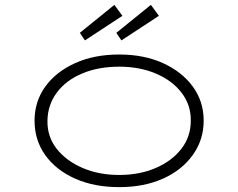

<svg xmlns="http://www.w3.org/2000/svg" viewBox="-20 -759 979 789"><path d="M470 10Q367 10 288.5 -25Q210 -60 166 -121.5Q122 -183 122 -263Q122 -342 166 -403Q210 -464 288.5 -499.5Q367 -535 470 -535Q572 -535 650 -499.5Q728 -464 772.5 -403Q817 -342 817 -263Q817 -185 772.5 -122.5Q728 -60 650 -25Q572 10 470 10ZM470 -40Q553 -40 619.5 -68.5Q686 -97 725 -147Q764 -197 764 -263Q765 -327 726.5 -377.5Q688 -428 621 -456.5Q554 -485 470 -485Q384 -485 317.5 -457Q251 -429 213.5 -378.5Q176 -328 175 -263Q174 -197 213 -147.5Q252 -98 319 -69Q386 -40 470 -40ZM479 -593 458 -624 600 -739 633 -694ZM329 -593 308 -624 450 -739 483 -694Z"/></svg>

Font: Lexend Zetta ExtraLight
Style: Regular
Weight: 250
Version: Version 1.007